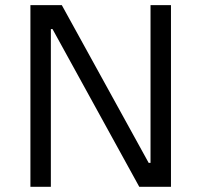

<svg xmlns="http://www.w3.org/2000/svg" viewBox="-20 -723 779 743"><path d="M132.3 -703.1H219.2L606.4 0H519ZM209.5 -703.1V-610.4H161.1V-703.1ZM575.7 -92.8V0H544.4V-92.8ZM176.8 -703.1V0H97.7V-703.1ZM641.6 -703.1V0H562.5V-703.1Z"/></svg>

Font: Wand UI Pro
Style: Regular
Weight: 400
Designer: Andreas Faust
Version: Version 1.003;FEAKit 1.0